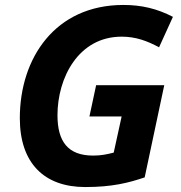

<svg xmlns="http://www.w3.org/2000/svg" viewBox="-20 -745 730 775"><path d="M324 10C433 10 499 -7 564 -29L643 -401H368L341 -275H471L439 -129C411 -122 389 -117 356 -117C254 -117 212 -174 212 -280C212 -430 296 -597 471 -597C528 -597 574 -580 622 -554L678 -677C614 -710 552 -725 478 -725C203 -725 60 -511 60 -268C60 -87 158 10 324 10Z"/></svg>

Font: Noto Sans
Style: Bold Italic
Weight: 700
Italic angle: -12°
Designer: Monotype Design Team
Foundry: Monotype Imaging Inc.
Version: Version 2.013